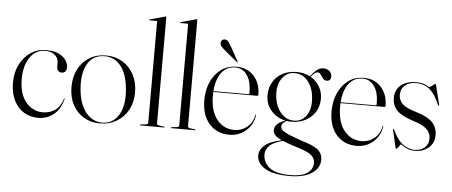

<svg xmlns="http://www.w3.org/2000/svg" viewBox="-59 -875 2981 1265"><g transform="rotate(5 1432.0 -242.0)"><path d="M370 -337Q370 -321 361.2 -311.2Q352.5 -301.5 338.5 -301.5Q323.5 -301.5 314.5 -311.2Q305.5 -321 305.5 -339V-362Q305.5 -394.5 282.2 -414.8Q259 -435 218 -435Q155 -435 117.2 -380.2Q79.5 -325.5 79.5 -238.5Q79.5 -137 125 -83.5Q170.5 -30 237 -30Q283.5 -30 318.5 -55.2Q353.5 -80.5 368.5 -132Q369.5 -134.5 371 -134Q373.5 -134 372.5 -131Q356 -62.5 312.2 -26.8Q268.5 9 208 9Q156.5 9 114.8 -16.2Q73 -41.5 48.5 -90.2Q24 -139 24 -209.5Q24 -273 49.2 -325.5Q74.5 -378 119.8 -409.2Q165 -440.5 225 -440.5Q292.5 -440.5 331.2 -410.2Q370 -380 370 -337Z M621.5 -439.5Q681.5 -439.5 729 -410.8Q776.5 -382 803.8 -330.8Q831 -279.5 831 -213Q831 -147 803.2 -96.8Q775.5 -46.5 727.2 -18.2Q679 10 617.5 10Q557 10 510.2 -18Q463.5 -46 437 -96.2Q410.5 -146.5 410.5 -213Q410.5 -280 436.8 -331Q463 -382 510.5 -410.8Q558 -439.5 621.5 -439.5ZM642.5 3Q708 -2 743.2 -62.8Q778.5 -123.5 769.5 -228Q760 -334.5 714.2 -386.8Q668.5 -439 598.5 -433.5Q529 -428.5 495.5 -366Q462 -303.5 471.5 -201.5Q481 -99.5 528.5 -45.5Q576 8.5 642.5 3Z M993 -725V-23Q993 -12.5 1005 -10.5L1040.5 -5.5Q1045 -5.5 1045 -2.5Q1045 0 1041.5 0H884Q881 0 881 -2.5Q881 -5 888 -6.5L923 -10.5Q935 -12.5 935 -22.5V-690Q935 -695 930 -695H884.5Q882 -695 882 -697.5Q882 -700 885 -701L982.5 -728Q986.5 -729.5 989 -729.5Q993 -729.5 993 -725Z M1198 -725V-23Q1198 -12.5 1210 -10.5L1245.5 -5.5Q1250 -5.5 1250 -2.5Q1250 0 1246.5 0H1089Q1086 0 1086 -2.5Q1086 -5 1093 -6.5L1128 -10.5Q1140 -12.5 1140 -22.5V-690Q1140 -695 1135 -695H1089.5Q1087 -695 1087 -697.5Q1087 -700 1090 -701L1187.5 -728Q1191.5 -729.5 1194 -729.5Q1198 -729.5 1198 -725Z M1641.5 -269Q1641.5 -261.5 1633 -261.5H1344Q1343.5 -250 1343.5 -238Q1343.5 -135.5 1388.2 -79.8Q1433 -24 1504 -24Q1551.5 -24 1588 -53.8Q1624.5 -83.5 1633.5 -134.5Q1634 -138 1635.5 -138Q1638.5 -138 1638 -133.5Q1629.5 -71.5 1583.8 -30.8Q1538 10 1474 10Q1390.5 10 1340.2 -47.2Q1290 -104.5 1290 -203.5Q1290 -270.5 1314.2 -324.2Q1338.5 -378 1381.8 -409.2Q1425 -440.5 1483 -440.5Q1555 -440.5 1598.2 -392.2Q1641.5 -344 1641.5 -269ZM1476 -435Q1417.5 -435 1383.8 -389.8Q1350 -344.5 1344.5 -267H1575Q1582.5 -267 1582.5 -275Q1582.5 -352 1553.2 -393.5Q1524 -435 1476 -435ZM1433 -571 1486 -476Q1488.5 -472.5 1487 -471Q1485 -469 1481.5 -471.5L1395.5 -542.5Q1382.5 -553.5 1373.2 -564.2Q1364 -575 1364 -588Q1364 -597 1370.5 -604.8Q1377 -612.5 1389.5 -612.5Q1402.5 -612.5 1412.8 -601.5Q1423 -590.5 1433 -571Z M1962 11Q2014 26.5 2042 42.5Q2070 58.5 2080.8 78Q2091.5 97.5 2091.5 123Q2091.5 177 2039 211.8Q1986.5 246.5 1891.5 246.5Q1782 246.5 1728.8 213Q1675.5 179.5 1675.5 130Q1675.5 92.5 1708.8 62.5Q1742 32.5 1821 16Q1788.5 1 1776 -13.5Q1763.5 -28 1763.5 -46Q1763.5 -67.5 1778.8 -84Q1794 -100.5 1833.5 -115Q1775 -127.5 1738.5 -170.2Q1702 -213 1702 -270.5Q1702 -319 1723.8 -357.5Q1745.5 -396 1785.8 -418.2Q1826 -440.5 1882 -440.5Q1930 -440.5 1969.5 -420Q1988.5 -446 2008.8 -462.8Q2029 -479.5 2055 -479.5Q2078 -479.5 2093.8 -465.8Q2109.5 -452 2109.5 -432Q2109.5 -400.5 2081.5 -400.5Q2066.5 -400.5 2057 -412.8Q2047.5 -425 2039.2 -437.5Q2031 -450 2019.5 -450Q2007.5 -450 1996.8 -440.8Q1986 -431.5 1974.5 -417Q2011.5 -396 2033 -359.5Q2054.5 -323 2054.5 -278Q2054.5 -229 2030.8 -191.2Q2007 -153.5 1966.2 -132.2Q1925.5 -111 1875 -111Q1858.5 -111 1842.5 -113.5Q1828.5 -106.5 1819.5 -96.5Q1810.5 -86.5 1810.5 -75.5Q1810.5 -62.5 1820.5 -51.2Q1830.5 -40 1862.8 -25.8Q1895 -11.5 1962 11ZM1864 -432Q1817 -431.5 1786.5 -390.5Q1756 -349.5 1758.5 -287.5Q1760 -239.5 1777.2 -201.2Q1794.5 -163 1824 -141Q1853.5 -119 1890.5 -119.5Q1940 -120 1969.8 -160Q1999.5 -200 1997 -263Q1995 -338 1959.2 -385.5Q1923.5 -433 1864 -432ZM1716 118.5Q1716 172.5 1759.5 206.2Q1803 240 1896.5 240Q1971 240 2008.5 214.8Q2046 189.5 2046 145.5Q2046 117.5 2021.8 96Q1997.5 74.5 1923 52.5Q1864 34 1830.5 20Q1773.5 32 1744.8 58.2Q1716 84.5 1716 118.5Z M2483 -269Q2483 -261.5 2474.5 -261.5H2185.5Q2185 -250 2185 -238Q2185 -135.5 2229.8 -79.8Q2274.5 -24 2345.5 -24Q2393 -24 2429.5 -53.8Q2466 -83.5 2475 -134.5Q2475.5 -138 2477 -138Q2480 -138 2479.5 -133.5Q2471 -71.5 2425.2 -30.8Q2379.5 10 2315.5 10Q2232 10 2181.8 -47.2Q2131.5 -104.5 2131.5 -203.5Q2131.5 -270.5 2155.8 -324.2Q2180 -378 2223.2 -409.2Q2266.5 -440.5 2324.5 -440.5Q2396.5 -440.5 2439.8 -392.2Q2483 -344 2483 -269ZM2317.5 -435Q2259 -435 2225.2 -389.8Q2191.5 -344.5 2186 -267H2416.5Q2424 -267 2424 -275Q2424 -352 2394.8 -393.5Q2365.5 -435 2317.5 -435Z M2697 3Q2739 3 2764.5 -19.8Q2790 -42.5 2790 -79Q2790 -116 2764.2 -141.2Q2738.5 -166.5 2671.5 -187Q2594 -212 2563.2 -244.5Q2532.5 -277 2532.5 -326Q2532.5 -380.5 2570 -411.2Q2607.5 -442 2669.5 -442Q2713.5 -442 2734.8 -430Q2756 -418 2760 -418Q2763.5 -418 2771.8 -424Q2780 -430 2787.8 -436Q2795.5 -442 2797.5 -442Q2800 -442 2801.5 -438L2833.5 -309Q2835 -303 2832.5 -301.5Q2829 -300 2827 -304Q2797.5 -376 2760 -406.2Q2722.5 -436.5 2671 -436.5Q2624.5 -436.5 2597.2 -413Q2570 -389.5 2570 -350.5Q2570 -315.5 2595 -290.5Q2620 -265.5 2692.5 -244.5Q2764 -223.5 2796 -189.8Q2828 -156 2828 -106Q2828 -54 2792.2 -22.5Q2756.5 9 2699.5 9Q2672.5 9 2652.8 0.5Q2633 -8 2621 -16.5Q2609 -25 2606 -25Q2604.5 -25 2598.8 -17Q2593 -9 2587 -1Q2581 7 2578.5 7Q2574 7 2573 2L2546.5 -114Q2545 -121 2547.5 -122.5Q2550 -123.5 2551.5 -121Q2582.5 -51 2621.5 -24Q2660.5 3 2697 3Z"/></g></svg>

Font: Fraunces 144pt S000 Light
Style: Regular
Weight: 300
Version: Version 1.000; ttfautohint (v1.8.3)